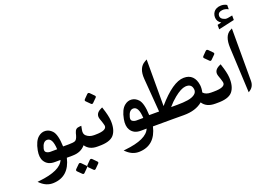

<svg xmlns="http://www.w3.org/2000/svg" viewBox="-155 -1443 2982 2120"><g transform="rotate(-20 1336.0 -382.5)"><path d="M327.1 -124.5Q320.8 -261.2 256.8 -260.3Q209 -259.3 189.9 -183.6Q181.6 -150.4 200.9 -137.5Q220.2 -124.5 245.6 -123.8Q271 -123 327.1 -124.5ZM395.5 0Q347.7 205.6 161.1 212.4Q81.1 215.3 16.1 154.3L0.5 139.6L22 137.2Q277.3 110.4 321.8 -1Q289.1 -1 256.3 -0.5Q171.9 1 134.8 -60.1Q106.4 -106.4 121.1 -185.5Q141.1 -292 191.4 -332Q229.5 -362.8 272.9 -359.4Q316.4 -356.4 351.1 -319.8Q394.5 -273.9 399.4 -131.3H443.8V0Z M467.3 -0.5 433.6 0.5V-131.3H461.4Q518.6 -131.3 539.1 -139.6Q563 -148.9 576.2 -198.7L582 -221.7Q589.8 -250.5 604.7 -262.7Q619.6 -274.9 647.5 -275.9L666 -276.9L657.2 -231.4Q647.9 -185.1 674.8 -162.1Q710 -131.3 762.2 -131.3H768.1V0H753.4Q660.2 0 616.2 -66.4Q563 -2 467.3 -0.5ZM654.7 110.5 697.9 154.3Q710.6 167 698.4 179.2L653 224.6Q639.2 237.9 626.4 224.6L581 179.2Q568.3 167 582.7 152.6L624.8 110Q639.2 95.6 654.7 110.5ZM523.4 110.5 566.6 154.3Q579.4 167 567.2 179.2L521.8 224.6Q507.9 237.9 495.2 224.6L449.2 179.2Q437.6 166.4 450.9 152.6L494.1 110Q508.5 96.1 523.4 110.5Z M877.3 -582.9 920.5 -539.1Q933.2 -526.4 921 -514.2L875.1 -468.8Q861.8 -456 849 -468.8L803.6 -514.2Q790.9 -526.4 805.3 -540.8L847.4 -583.4Q861.8 -597.8 877.3 -582.9ZM770.5 0H757.3V-131.3H777.3Q922.4 -131.3 909.2 -195.3Q904.8 -215.8 897.5 -236.1Q890.1 -256.3 882.8 -278.3Q860.4 -345.2 934.1 -380.4L951.7 -388.7L955.1 -378.4Q988.3 -278.8 991.7 -221.2Q998.5 -110.4 949.7 -53.2Q901.9 2 770.5 0Z M1338.9 -124.5Q1332.5 -261.2 1268.6 -260.3Q1220.7 -259.3 1201.7 -183.6Q1193.4 -150.4 1212.6 -137.5Q1231.9 -124.5 1257.3 -123.8Q1282.7 -123 1338.9 -124.5ZM1407.2 0Q1359.4 205.6 1172.9 212.4Q1092.8 215.3 1027.8 154.3L1012.2 139.6L1033.7 137.2Q1289.1 110.4 1333.5 -1Q1300.8 -1 1268.1 -0.5Q1183.6 1 1146.5 -60.1Q1118.2 -106.4 1132.8 -185.5Q1152.8 -292 1203.1 -332Q1241.2 -362.8 1284.7 -359.4Q1328.1 -356.4 1362.8 -319.8Q1406.2 -273.9 1411.1 -131.3H1455.6V0Z M1668.9 -131.8H1740.7Q1814.5 -131.8 1866.7 -140.1Q1918.9 -148.4 1949.2 -171.4Q1979.5 -194.3 1975.1 -229.5Q1967.3 -298.3 1892.6 -291.5Q1839.8 -286.1 1761.7 -222.7Q1712.4 -183.1 1668.9 -131.8ZM1992.7 -68.8Q1910.2 0.5 1771 0L1636.7 -0.5L1440.4 0V-131.3H1527.3L1496.6 -525.9Q1486.3 -658.7 1570.3 -704.6L1594.7 -718.3L1594.2 -170.9Q1779.8 -386.7 1908.2 -388.2Q1971.2 -389.2 2007.8 -353Q2044.4 -316.9 2053.2 -247.6Q2057.6 -211.4 2047.4 -165.5Q2076.7 -131.3 2138.2 -131.3H2160.6V0H2139.2Q2036.6 0 1992.7 -68.8Z M2269.4 -582.9 2312.6 -539.1Q2325.3 -526.4 2313.1 -514.2L2267.2 -468.8Q2253.9 -456 2241.1 -468.8L2195.7 -514.2Q2183 -526.4 2197.4 -540.8L2239.5 -583.4Q2253.9 -597.8 2269.4 -582.9ZM2162.6 0H2149.4V-131.3H2169.4Q2314.5 -131.3 2301.3 -195.3Q2296.9 -215.8 2289.6 -236.1Q2282.2 -256.3 2274.9 -278.3Q2252.4 -345.2 2326.2 -380.4L2343.8 -388.7L2347.2 -378.4Q2380.4 -278.8 2383.8 -221.2Q2390.6 -110.4 2341.8 -53.2Q2293.9 2 2162.6 0Z M2461.3 -809.1 2508.4 -819.9Q2485.6 -833.9 2474 -853.1Q2462.3 -872.2 2462.3 -897.1Q2462.3 -943.7 2494.9 -973.2Q2504.2 -980.9 2515.9 -986.4Q2527.5 -991.8 2540.7 -994.6Q2553.9 -997.5 2569.5 -997.5Q2606.2 -997.5 2633.6 -980.9L2636.2 -979.9V-928.6L2629 -932.3Q2596.9 -948.3 2564.3 -944.7Q2514.6 -939.5 2511 -900.7Q2507.4 -859.3 2564.3 -842.2Q2581.9 -837 2641.4 -850.5L2648.1 -852V-798.7L2461.3 -756.8ZM2573.7 -706.5 2596.2 -718.3V-103Q2596.2 -35.2 2543.9 -1.5L2529.8 7.8L2504.4 -524.4Q2498 -667.5 2573.7 -706.5Z"/></g></svg>

Font: Gandom
Style: Bold
Weight: 700
Foundry: DejaVu fonts team - Redesigned by Saber Rastikerdar - Based on Samim Font
Version: Version 0.3